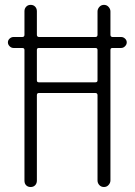

<svg xmlns="http://www.w3.org/2000/svg" viewBox="-20 -750 540 770"><path d="M362.3 -557.6H135.7Q127.9 -557.6 127.9 -549.8V-427.7Q127.9 -419.9 135.7 -419.9H362.3Q371.1 -419.9 371.1 -427.7V-549.8Q371.1 -557.6 362.3 -557.6ZM34.2 -557.6Q25.4 -557.6 18.6 -564.5Q11.7 -571.3 11.7 -580.1Q11.7 -588.9 18.6 -595.2Q25.4 -601.6 34.2 -601.6H69.3Q78.1 -601.6 78.1 -610.4V-705.1Q78.1 -715.8 85 -723.1Q91.8 -730.5 103 -730.5Q114.3 -730.5 121.1 -723.1Q127.9 -715.8 127.9 -705.1V-610.4Q127.9 -602.5 135.7 -601.6H362.3Q371.1 -601.6 371.1 -610.4V-704.1Q371.1 -713.9 378.4 -722.2Q385.7 -730.5 397 -730.5Q408.2 -730.5 415.5 -722.2Q422.9 -713.9 422.9 -704.1V-610.4Q422.9 -602.5 430.7 -601.6H465.8Q474.6 -601.6 481.4 -595.2Q488.3 -588.9 488.3 -580.1Q488.3 -571.3 481.4 -564.5Q474.6 -557.6 465.8 -557.6H430.7Q422.9 -557.6 422.9 -549.8V-26.4Q422.9 -16.6 415.5 -8.3Q408.2 0 397 0Q385.7 0 378.4 -7.8Q371.1 -15.6 371.1 -26.4V-368.2Q371.1 -377 362.3 -377H135.7Q127.9 -377 127.9 -368.2V-25.4Q127.9 -14.6 121.1 -7.3Q114.3 0 103 0Q91.8 0 85 -6.8Q78.1 -13.7 78.1 -25.4V-549.8Q78.1 -557.6 69.3 -557.6Z"/></svg>

Font: Rounded-X Mgen+ 1mn light
Style: Regular
Weight: 200
Designer: [Source Han Sans]
Ryoko NISHIZUKA  (kana & ideographs); Paul D. Hunt (Latin, Greek & Cyrillic); Wenlong ZHANG  (bopomofo
Version: Version 1.059.20150602